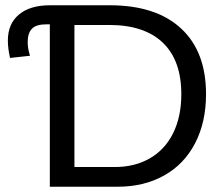

<svg xmlns="http://www.w3.org/2000/svg" viewBox="-20 -708 850 728"><path d="M761.2 -351.1Q761.2 -244.6 719.7 -164.8Q678.2 -85 602.1 -42.5Q525.9 0 426.3 0H168.9V-615.7H154.8Q117.2 -615.7 101.1 -599.1Q85 -582.5 85 -547.9Q85 -523.9 93.8 -496.6L18.1 -488.3Q9.8 -524.4 9.8 -554.2Q9.8 -617.7 51.8 -652.8Q93.8 -688 168.9 -688H396.5Q571.3 -688 666.3 -600.3Q761.2 -512.7 761.2 -351.1ZM667.5 -351.1Q667.5 -479 597.4 -546.1Q527.3 -613.3 394.5 -613.3H262.2V-74.7H415.5Q491.2 -74.7 548.6 -107.9Q606 -141.1 636.7 -203.6Q667.5 -266.1 667.5 -351.1Z"/></svg>

Font: Liberation Sans
Style: Regular
Weight: 400
Designer: Steve Matteson
Foundry: Ascender Corporation
Version: Version 2.00.1